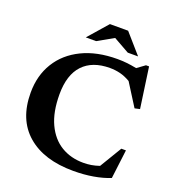

<svg xmlns="http://www.w3.org/2000/svg" viewBox="-153 -978 1013 1111"><g transform="rotate(20 353.0 -422.5)"><path d="M461.5 -51Q487 -51 510.2 -54.8Q533.5 -58.5 560 -67.5L641.5 -203H670L648 -25Q602.5 -6.5 545.8 3.2Q489 13 424 13Q242 13 139.8 -75.5Q37.5 -164 37.5 -329Q37.5 -434.5 86.5 -514.2Q135.5 -594 226.8 -638.5Q318 -683 444 -683Q472 -683 499.5 -680.2Q527 -677.5 562.5 -670.5L610.5 -705.5H629.5L665 -455.5L633.5 -448.5L547 -585.5Q514.5 -604.5 484 -612Q453.5 -619.5 420.5 -619.5Q313 -619.5 255.2 -558.2Q197.5 -497 197.5 -377Q197.5 -268 231.5 -195.5Q265.5 -123 325 -87Q384.5 -51 461.5 -51ZM486.5 -738 389 -793 291.5 -738H228L333 -858H445L550 -738Z"/></g></svg>

Font: Newsreader 16pt
Style: Bold
Weight: 700
Designer: Hugues Gentile
Foundry: Production Type
Version: Version 1.003; ttfautohint (v1.8.3)